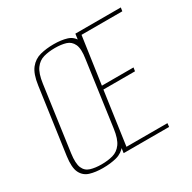

<svg xmlns="http://www.w3.org/2000/svg" viewBox="-139 -738 888 889"><g transform="rotate(-30 305.0 -293.5)"><path d="M167 12Q128 12 98.5 3Q69 -6 55 -34Q41 -62 49 -120L98 -469Q106 -527 128 -554.5Q150 -582 183 -590.5Q216 -599 255 -599Q295 -599 324.5 -590Q354 -581 368 -553.5Q382 -526 374 -469L324 -120Q316 -61 294.5 -33Q273 -5 240.5 3.5Q208 12 167 12ZM170 -6Q204 -6 231 -13.5Q258 -21 276 -45.5Q294 -70 301 -121L349 -466Q357 -517 345.5 -541.5Q334 -566 309.5 -573.5Q285 -581 251 -581Q218 -581 191 -573.5Q164 -566 146 -541.5Q128 -517 121 -466L73 -121Q66 -70 76.5 -45.5Q87 -21 112 -13.5Q137 -6 170 -6ZM284 0 367 -591H610L607 -572H389L353 -321H522L519 -302H350L310 -19H529L527 0Z"/></g></svg>

Font: Alumni Sans SC Thin
Style: Italic
Weight: 100
Italic angle: -8°
Designer: Robert E. Leuschke
Foundry: Robert E. Leuschke
Version: Version 1.016